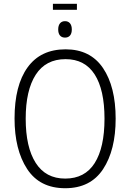

<svg xmlns="http://www.w3.org/2000/svg" viewBox="-20 -986 689 1016"><path d="M325 10Q190 10 123.5 -92Q57 -194 57 -359Q57 -534 126 -629.5Q195 -725 327 -725Q458 -725 525 -626Q592 -527 592 -358Q592 -192 525.5 -91Q459 10 325 10ZM325 -41Q429 -41 481 -123Q533 -205 533 -358Q533 -511 481 -592Q429 -673 327 -673Q222 -673 169 -590.5Q116 -508 116 -358Q116 -207 169 -124Q222 -41 325 -41ZM387 -934H260V-966H387ZM360 -830Q360 -809 350.5 -798Q341 -787 324 -787Q307 -787 297.5 -798Q288 -809 288 -830Q288 -851 297.5 -862.5Q307 -874 324 -874Q341 -874 350.5 -862.5Q360 -851 360 -830Z"/></svg>

Font: Noto Sans UI NarrowLight
Style: Regular
Weight: 300
Width: 4
Designer: Monotype Design Team
Foundry: Monotype Imaging Inc.
Version: Version 1.001